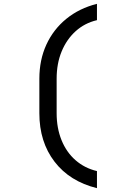

<svg xmlns="http://www.w3.org/2000/svg" viewBox="-20 -860 640 1000"><path d="M485 120Q343 85 264 -18Q185 -121 185 -270V-450Q185 -548 221.5 -627.5Q258 -707 325.5 -762Q393 -817 485 -840V-755Q421 -740 374 -697.5Q327 -655 301 -592Q275 -529 275 -450V-270Q275 -193 300.5 -130Q326 -67 373.5 -25.5Q421 16 485 31Z"/></svg>

Font: JetBrainsMono NF
Style: Regular
Weight: 400
Designer: Philipp Nurullin, Konstantin Bulenkov
Foundry: JetBrains
Version: Version 2.251; ttfautohint (v1.8.3);Nerd Fonts 2.2.2